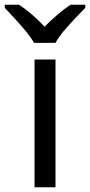

<svg xmlns="http://www.w3.org/2000/svg" viewBox="-60 -786 378 806"><path d="M173 0H85V-536H173ZM83 -606Q70 -629 48 -655.5Q26 -682 2 -708Q-22 -734 -40 -753V-766H20Q46 -749 74 -725Q102 -701 127 -674Q154 -701 182 -725Q210 -749 236 -766H298V-753Q279 -734 254.5 -708Q230 -682 207.5 -655.5Q185 -629 173 -606Z"/></svg>

Font: Noto Sans
Style: Regular
Weight: 400
Designer: Monotype Design Team
Foundry: Monotype Imaging Inc.
Version: Version 2.007